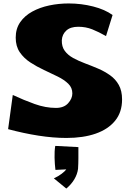

<svg xmlns="http://www.w3.org/2000/svg" viewBox="-20 -788 754 1112"><path d="M365 11Q288 11 202 -2.5Q116 -16 27 -40L54 -238Q118 -208 181 -185.5Q244 -163 304 -163Q350 -163 374.5 -190Q399 -217 399 -247Q399 -280 375.5 -303Q352 -326 314.5 -344.5Q277 -363 235 -382.5Q193 -402 155.5 -426.5Q118 -451 94.5 -485.5Q71 -520 71 -570Q71 -622 97 -659.5Q123 -697 167 -721Q211 -745 265.5 -756.5Q320 -768 378 -768Q451 -768 519.5 -750.5Q588 -733 632 -701L594 -579Q552 -603 514.5 -618Q477 -633 433 -633Q388 -633 364 -611Q340 -589 338 -555Q337 -518 355 -493.5Q373 -469 404 -452Q435 -435 472.5 -421Q510 -407 547.5 -391Q585 -375 617 -352.5Q649 -330 668 -296Q687 -262 687 -212Q687 -138 646.5 -88.5Q606 -39 534 -14Q462 11 365 11ZM364 304 292 245Q318 233 337 218.5Q356 204 364 193L301 196Q297 164 296 125.5Q295 87 300 57L434 64Q434 98 434 128.5Q434 159 432 190Q428 221 410.5 250.5Q393 280 364 304Z"/></svg>

Font: Marhey ExtraBold
Style: Regular
Weight: 800
Designer: Nur Syamsi & Bustanul Arifin
Foundry: Namelatype
Version: Version 1.000; ttfautohint (v1.8.4.7-5d5b)